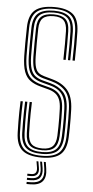

<svg xmlns="http://www.w3.org/2000/svg" viewBox="-63 -842 500 1032"><g transform="rotate(5 187.0 -326.0)"><path d="M189 6Q117.8 6 84.8 -21.9Q51.8 -49.8 49.8 -116.2Q49 -147.8 48.6 -174.8Q48.2 -201.8 48.8 -228.5Q49.2 -255.2 50.5 -286.2H62.8Q61.8 -259.8 61.2 -234.2Q60.8 -208.8 60.9 -180.4Q61 -152 62 -116.8Q64 -56 93.6 -29.9Q123.2 -3.8 189 -3.8Q253 -3.8 281.8 -30Q310.5 -56.2 313 -116.8Q314 -140 314.2 -164.9Q314.5 -189.8 314.4 -215.2Q314.2 -240.8 313.2 -265.2Q311 -332 282.5 -363.4Q254 -394.8 204.2 -408L162.5 -419Q140.5 -425 126.5 -436.1Q112.5 -447.2 105.9 -469.6Q99.2 -492 98.2 -531.5Q97.5 -567.8 97.9 -604.1Q98.2 -640.5 99 -683.5Q99.8 -728 120.6 -747.2Q141.5 -766.5 188 -766.5Q229.8 -766.5 250.8 -748.1Q271.8 -729.8 273 -682.5Q273.8 -654.2 273.6 -613.6Q273.5 -573 272.8 -528.2H260.2Q261.2 -572.5 261.4 -612.9Q261.5 -653.2 260.8 -682Q259.8 -722 242.9 -739.4Q226 -756.8 188 -756.8Q148.5 -756.8 130.2 -739.9Q112 -723 111.2 -683Q110.5 -644 110.1 -605.9Q109.8 -567.8 110.5 -531.8Q111.2 -494.5 117.4 -474.4Q123.5 -454.2 135.5 -445Q147.5 -435.8 165.5 -430.8L207 -419.2Q264 -404 293.5 -369.1Q323 -334.2 325.5 -265.5Q326.5 -242 326.6 -216.1Q326.8 -190.2 326.5 -164.6Q326.2 -139 325.2 -116.2Q322.8 -50.8 291 -22.4Q259.2 6 189 6ZM189 -13.8Q130 -13.8 103 -37.6Q76 -61.5 74.2 -117.2Q73.5 -147.5 73.2 -173.9Q73 -200.2 73.5 -227.4Q74 -254.5 75 -286.2H87.2Q86.2 -257.5 85.8 -231.1Q85.2 -204.8 85.5 -177.4Q85.8 -150 86.8 -117.5Q88.2 -67 112.1 -45.4Q136 -23.8 189 -23.8Q240.2 -23.8 263.4 -45.5Q286.5 -67.2 288.2 -117.5Q289.2 -140.2 289.6 -164.2Q290 -188.2 289.8 -213.5Q289.5 -238.8 288.5 -264.2Q287.2 -301.5 276.9 -325.4Q266.5 -349.2 247 -363.4Q227.5 -377.5 198.8 -385L156.8 -396.2Q130 -403.2 111.8 -416.5Q93.5 -429.8 84 -456.4Q74.5 -483 73.5 -530.8Q73 -554 73 -578.9Q73 -603.8 73.4 -630.1Q73.8 -656.5 74.2 -684Q75.5 -738.8 101.9 -762.5Q128.2 -786.2 188 -786.2Q242.5 -786.2 269.2 -763.5Q296 -740.8 297.8 -683Q298.5 -655.8 298.4 -614.2Q298.2 -572.8 297.2 -528.2H285Q286 -572.2 286 -613.6Q286 -655 285.2 -682.8Q284 -735.8 259.9 -756Q235.8 -776.2 188 -776.2Q134.2 -776.2 111 -754.6Q87.8 -733 86.8 -683.8Q86 -647.5 85.5 -606.5Q85 -565.5 85.8 -531Q86.8 -487.5 94.9 -463Q103 -438.5 119.1 -426.4Q135.2 -414.2 159.8 -407.5L201.5 -396.5Q247.2 -384.2 273 -355.5Q298.8 -326.8 301 -264.8Q302 -237.2 302.2 -212.2Q302.5 -187.2 302.1 -163.9Q301.8 -140.5 300.8 -117.2Q298.5 -62.2 272.8 -38Q247 -13.8 189 -13.8ZM189 -33.5Q142.2 -33.5 121.2 -53.1Q100.2 -72.8 99 -117.8Q98.2 -145.8 97.9 -171.5Q97.5 -197.2 97.9 -225Q98.2 -252.8 99.5 -286.2H111.8Q110.8 -252.8 110.2 -226.6Q109.8 -200.5 110.1 -175.1Q110.5 -149.8 111.2 -118Q112.5 -78 130.5 -60.6Q148.5 -43.2 189 -43.2Q227.2 -43.2 244.6 -60.8Q262 -78.2 263.8 -118Q264.8 -144 265.1 -168Q265.5 -192 265.2 -215.5Q265 -239 264 -263.5Q263 -294.5 254.8 -314.2Q246.5 -334 231.2 -345.2Q216 -356.5 193.2 -362.5L151 -373.8Q117.8 -382.5 95.4 -398.4Q73 -414.2 61.6 -445.2Q50.2 -476.2 49 -530.2Q48.2 -562.5 48.5 -600.6Q48.8 -638.8 49.8 -684.8Q51 -750.8 84 -778.4Q117 -806 188 -806Q253.5 -806 287 -779.5Q320.5 -753 322.2 -684Q323 -657.2 323 -616.4Q323 -575.5 322 -528.2H309.5Q310.8 -571.5 310.8 -613.4Q310.8 -655.2 310 -683.5Q308.2 -746.2 278.5 -771.2Q248.8 -796.2 188 -796.2Q122.2 -796.2 92.8 -770.5Q63.2 -744.8 62 -684.2Q61.2 -650.5 60.9 -606.5Q60.5 -562.5 61.2 -530.5Q62.2 -481.8 72.1 -452.9Q82 -424 102.1 -408.8Q122.2 -393.5 153.8 -385L196 -373.8Q220.5 -367.5 238 -355.2Q255.5 -343 265.2 -321.1Q275 -299.2 276.2 -263.8Q277 -239.2 277.2 -214.5Q277.5 -189.8 277.2 -165.5Q277 -141.2 276 -117.8Q274.2 -72.8 254 -53.1Q233.8 -33.5 189 -33.5ZM203.5 28H214L219.5 63Q226.8 108.8 207.4 131.6Q188 154.5 142 154.5H121V143.2H142Q182.2 143.2 198.9 123.4Q215.5 103.5 209 63ZM164 28H174.2L179.8 61.2Q184 84.8 174.2 97.4Q164.5 110 142 110H121V99H142Q158.8 99 165.6 89.4Q172.5 79.8 169.5 61.2ZM183.5 28H194L199.8 62.2Q205.2 96.8 190.9 114.5Q176.5 132.2 142 132.2H121V121H142Q170.8 121 182.4 106.5Q194 92 189.2 62.2Z"/></g></svg>

Font: Big Shoulders Inline Text Thin Light
Style: Regular
Weight: 300
Version: Version 2.002